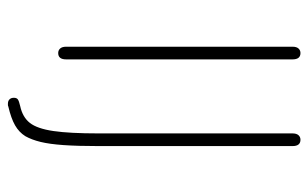

<svg xmlns="http://www.w3.org/2000/svg" viewBox="-167 -477 779 485"><g transform="rotate(90 222.5 -234.5)"><path d="M98 -12Q98 -2 102.5 3Q107 8 114 8Q122 8 126 3Q130 -2 130 -12V-584Q130 -594 126 -599Q122 -604 114 -604Q107 -604 102.5 -599Q98 -594 98 -584ZM349 -584Q349 -594 345 -599Q341 -604 333 -604Q326 -604 321.5 -599Q317 -594 317 -584V-94Q317 -21 311 20Q305 61 290.5 79.5Q276 98 248 104Q235 107 231 110Q227 113 227 120Q227 127 231 131Q235 135 242 135Q244 135 245.5 135Q247 135 249 134Q279 127 296.5 117Q314 107 324 91Q333 75 338.5 52.5Q344 30 346.5 -5.5Q349 -41 349 -93Z"/></g></svg>

Font: Beiruti ExtraLight
Style: Regular
Weight: 250
Designer: Arlette Boutros
Foundry: Boutros
Version: Version 1.41